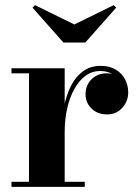

<svg xmlns="http://www.w3.org/2000/svg" viewBox="-20 -725 535 745"><path d="M219.5 -213.5Q219.5 -263.5 228.2 -309.5Q237 -355.5 255.2 -391.5Q273.5 -427.5 302.2 -448.5Q331 -469.5 371 -469.5Q405.5 -469.5 429.5 -454.8Q453.5 -440 465.5 -416.5Q477.5 -393 477.5 -367Q477.5 -332.5 454.8 -306.8Q432 -281 395 -281Q358.5 -281 335.2 -303.8Q312 -326.5 312 -358.5Q312 -394.5 335.2 -417.5Q358.5 -440.5 394.5 -440.5Q418 -440.5 436.8 -430.2Q455.5 -420 466 -403.2Q476.5 -386.5 476.5 -367H457Q457 -389 446.2 -407.8Q435.5 -426.5 415.5 -438Q395.5 -449.5 369 -449.5Q337.5 -449.5 312.2 -431.2Q287 -413 268.8 -380.2Q250.5 -347.5 240.8 -304.5Q231 -261.5 231 -213.5ZM231 -460V-19.5H309V0H24.5V-19.5H92.5V-440.5H24.5V-460ZM226 -560 106 -695.5 116 -705 268.5 -630 421 -705 431 -695.5 311 -560Z"/></svg>

Font: Bodoni Moda 11pt
Style: Bold
Weight: 700
Designer: Owen Earl
Foundry: indestructible type
Version: Version 2.004